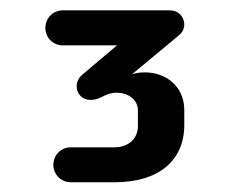

<svg xmlns="http://www.w3.org/2000/svg" viewBox="-20 -684 453 378"><path d="M85 -359.4C85 -340.8 100.1 -325.2 119.1 -325.2H206.1C293.5 -325.2 342.8 -368.7 342.8 -438V-467.8C342.8 -511.7 309.1 -541.5 265.1 -541.5C254.4 -541.5 246.1 -540 239.7 -537.6L332 -614.3C336.9 -618.2 342.8 -625.5 342.8 -635.7C342.8 -651.4 330.6 -663.6 314.9 -663.6H103.5C84 -663.6 69.3 -647.9 69.3 -628.9C69.3 -610.4 84 -594.7 103.5 -594.7H210.4L141.6 -536.6C135.3 -531.2 130.9 -522.9 130.9 -514.2C130.9 -499 142.6 -487.3 157.7 -487.3C180.7 -487.3 185.1 -501.5 210.4 -501.5C230 -501.5 251.5 -489.3 251.5 -466.8V-436C251.5 -409.7 231.4 -394 206.1 -394H119.1C100.1 -394 85 -378.4 85 -359.4Z"/></svg>

Font: Supermercado One
Style: Regular
Weight: 400
Designer: James Grieshaber
Foundry: James Grieshaber
Version: Version 1.002